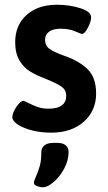

<svg xmlns="http://www.w3.org/2000/svg" viewBox="-20 -551 453 809"><path d="M32 -58Q32 -75 49 -100.5Q66 -126 79 -126Q83 -126 101 -116.5Q119 -107 139 -100Q159 -93 185 -93Q222 -93 240.5 -107Q259 -121 259 -147Q259 -172 239 -186Q219 -200 172 -219Q135 -233 108 -249Q81 -265 62.5 -295.5Q44 -326 44 -373Q44 -445 92 -488Q140 -531 220 -531Q273 -531 318.5 -516.5Q364 -502 364 -478Q364 -461 350.5 -434.5Q337 -408 325 -408Q322 -408 296.5 -419Q271 -430 235 -430Q205 -430 187.5 -418Q170 -406 170 -383Q170 -359 188 -345.5Q206 -332 251 -316Q312 -295 348.5 -260Q385 -225 385 -157Q385 -84 333 -38Q281 8 195 8Q155 8 117.5 -1Q80 -10 56 -25.5Q32 -41 32 -58ZM123 219Q123 213 126.5 205Q130 197 131 194Q142 169 148 147Q154 125 154 91Q154 72 167 61.5Q180 51 207 51H222Q245 51 257 61.5Q269 72 269 89Q269 125 250.5 159.5Q232 194 206 216Q180 238 162 238Q148 238 135.5 233Q123 228 123 219Z"/></svg>

Font: Asap-SemiBold
Style: Regular
Weight: 600
Designer: Pablo Cosgaya
Foundry: Omnibus-Type
Version: Version 2.000; ttfautohint (v1.8)